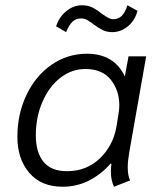

<svg xmlns="http://www.w3.org/2000/svg" viewBox="-20 -699 603 729"><path d="M46 -179Q46 -266 80.5 -338.5Q115 -411 175.5 -453Q236 -495 310 -495Q413 -495 454 -409L468 -485H535L471 -122Q465 -88 465 -64Q465 -32 474 -14L413 10Q401 -14 401 -48Q401 -57 403 -77L400 -78Q363 -36 317 -13Q271 10 218 10Q136 10 91 -43Q46 -96 46 -179ZM422 -217 430 -267Q433 -284 433 -299Q433 -356 400.5 -396.5Q368 -437 304 -437Q252 -437 209 -403.5Q166 -370 141 -312Q116 -254 116 -185Q116 -121 145 -85Q174 -49 234 -49Q308 -49 358.5 -97Q409 -145 422 -217ZM193 -599Q204 -634 231.5 -656.5Q259 -679 291 -679Q314 -679 331 -670.5Q348 -662 368 -646Q371 -644 380 -638Q389 -632 396 -629Q403 -626 409 -626Q429 -626 442 -638.5Q455 -651 464 -679L502 -658Q493 -622 466 -599.5Q439 -577 406 -577Q386 -577 370.5 -584.5Q355 -592 336 -606Q322 -617 311 -623Q300 -629 288 -629Q268 -629 255 -616.5Q242 -604 231 -577Z"/></svg>

Font: Niramit Light
Style: Italic
Weight: 300
Italic angle: -10°
Designer: Katatrad Aksorn Co.,Ltd.
Foundry: Cadson Demak Co.,Ltd.
Version: Version 1.000; ttfautohint (v1.6)